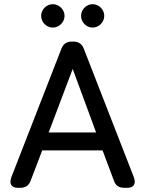

<svg xmlns="http://www.w3.org/2000/svg" viewBox="-20 -899 695 919"><path d="M65 0H78C103 0 119 -12 127 -35L182 -179H471L525 -35C533 -11 549 0 575 0H590C620 0 632 -19 621 -50L381 -666C372 -689 356 -700 331 -700H324C299 -700 283 -689 274 -666L34 -50C23 -19 35 0 65 0ZM177 -823C177 -793 202 -767 233 -767C263 -767 289 -793 289 -823C289 -853 263 -879 233 -879C202 -879 177 -853 177 -823ZM213 -265 328 -569 440 -265ZM368 -823C368 -793 393 -767 423 -767C454 -767 479 -793 479 -823C479 -853 454 -879 423 -879C393 -879 368 -853 368 -823Z"/></svg>

Font: 寒蝉半圆体
Style: Regular
Weight: 400
Designer: Yoshimichi Ohira & Warren
Foundry: ChillType
Version: Version 1.800;Glyphs 3.1.1 (3135)